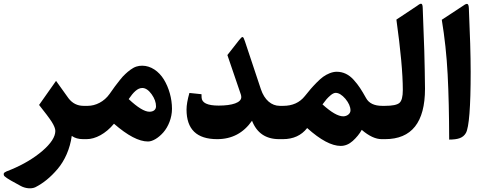

<svg xmlns="http://www.w3.org/2000/svg" viewBox="-45 -753 2616 1039"><path d="M343.3 -17.6C359.4 -5.9 379.9 0 404.8 0H417C425.3 0 429.2 -22.9 429.2 -69.3V-109.4C429.2 -156.7 425.3 -180.2 417 -180.2H407.2C374 -180.2 346.7 -193.8 325.7 -221.2C315.4 -234.9 301.8 -253.9 285.2 -277.8C268.1 -301.8 259.3 -314 258.3 -315.4L166.5 -185.1C198.7 -144.5 221.7 -114.3 234.9 -93.8C248 -72.8 254.4 -56.6 254.4 -44.4C254.4 -12.7 231 23.4 184.6 63.5C137.7 103.5 81.1 137.2 15.1 164.6C12.7 165.5 -6.8 172.9 -9.3 174.3C-13.2 176.3 -23.9 181.6 -24.4 185.1C-24.9 188.5 -26.4 194.8 -20.5 200.7C-14.2 206.5 -2.9 214.4 14.2 224.1L67.4 253.4C91.3 266.6 124 270.5 146 260.3C188.5 238.8 228 207 266.6 161.6C305.2 116.2 334 52.2 343.3 -17.6Z M423.8 0C471.2 0 526.9 -29.3 571.8 -83.5C645.5 -19.5 706.5 12.7 755.9 12.7C780.8 12.7 813 -6.8 839.4 -37.1C865.7 -67.4 885.7 -115.2 885.7 -164.1C885.7 -220.2 869.1 -278.3 841.8 -322.8C814.5 -367.2 771.5 -397.5 724.6 -397.5C713.4 -397.5 702.6 -396 692.4 -392.6C671.4 -385.7 648.9 -367.2 633.3 -352.5C625 -345.2 615.2 -334.5 604 -320.3C592.8 -306.2 583.5 -294.4 577.1 -285.6C570.8 -276.4 561 -263.2 548.3 -245.1C518.6 -202.6 472.2 -180.2 429.7 -180.2H415C397 -180.2 388.2 -156.7 388.2 -109.4V-75.2C388.2 -24.9 397 0 415 0ZM763.7 -148.4C737.3 -148.4 699.7 -171.4 651.4 -216.8C676.8 -253.9 699.2 -276.9 725.1 -276.9C742.2 -276.9 759.3 -265.6 775.4 -243.2C791.5 -220.7 799.3 -198.7 799.3 -177.7C799.3 -158.7 784.7 -148.4 763.7 -148.4Z M1318.8 -99.6C1344.7 -33.2 1393.6 0 1465.8 0H1478C1486.3 0 1490.2 -22.9 1490.2 -69.3V-115.7C1490.2 -158.7 1486.3 -180.2 1478 -180.2H1469.2C1424.3 -180.2 1386.2 -211.9 1366.7 -270.5L1280.3 -529.8C1270.5 -558.6 1268.1 -559.6 1249 -536.1L1185.5 -455.1L1258.3 -241.7C1259.8 -236.8 1260.7 -231.9 1260.7 -227.5C1260.7 -197.8 1212.4 -181.6 1138.2 -181.6C1077.6 -181.6 1046.9 -196.3 1045.9 -225.6L1045.4 -243.2L980 -250C969.7 -213.9 964.4 -184.1 964.4 -160.2C964.4 -53.2 1019.5 0 1130.4 0C1210 0 1272.5 -33.2 1318.8 -99.6Z M1700.2 -188C1709 -199.7 1716.3 -209 1722.2 -216.3C1728 -223.1 1735.8 -230.5 1745.6 -238.8C1755.4 -246.6 1764.2 -250.5 1771.5 -250.5C1788.1 -250.5 1805.7 -239.7 1824.2 -218.3C1842.3 -196.3 1851.6 -175.3 1851.6 -155.3C1851.6 -137.2 1832.5 -123.5 1812.5 -123.5C1784.7 -123.5 1747.6 -145 1700.2 -188ZM1473.1 -180.2C1455.1 -180.2 1446.3 -156.7 1446.3 -109.4V-75.2C1446.3 -24.9 1455.1 0 1473.1 0H1485.8C1542 0 1585.9 -20 1617.2 -60.1C1689 4.4 1749.5 36.6 1798.8 36.6C1821.8 36.6 1843.8 27.8 1863.8 9.8C1883.8 -8.3 1900.4 -28.3 1912.6 -50.3C1951.7 -16.6 1987.8 0 2020.5 0H2032.2C2040.5 0 2044.4 -22.9 2044.4 -69.3V-109.4C2044.4 -156.7 2040.5 -180.2 2032.2 -180.2H2023.4C1980.5 -180.2 1951.2 -194.3 1936 -222.2C1923.8 -244.1 1913.1 -262.2 1903.3 -276.9C1893.6 -291.5 1882.3 -306.2 1869.1 -320.8C1842.8 -350.1 1812 -364.7 1776.9 -364.7C1752 -364.7 1724.1 -352.1 1703.6 -337.4C1693.4 -330.1 1681.6 -319.3 1668.5 -306.2C1655.3 -292.5 1644.5 -281.2 1636.7 -272C1628.4 -262.7 1618.2 -249.5 1605 -233.4C1576.7 -197.8 1537.6 -180.2 1487.8 -180.2Z M2027.3 -180.2C2009.3 -180.2 2000.5 -156.7 2000.5 -109.4V-75.2C2000.5 -24.9 2009.3 0 2027.3 0H2038.6C2182.6 0 2254.9 -90.8 2254.9 -272.9C2254.9 -301.8 2254.4 -336.4 2253.4 -376C2252.4 -415.5 2251.5 -449.7 2251 -478.5C2250 -507.3 2248.5 -547.4 2246.6 -597.7C2244.6 -647.9 2243.2 -684.1 2242.7 -705.1C2242.2 -738.8 2234.9 -738.8 2211.9 -721.2L2100.1 -647C2123 -481.9 2134.8 -355 2134.8 -265.6C2134.8 -230 2128.9 -207 2116.7 -196.3C2104.5 -185.5 2078.1 -180.2 2038.1 -180.2Z M2345.7 -646C2361.3 -551.8 2372.1 -453.1 2377.4 -350.6C2382.8 -248 2385.3 -130.4 2385.7 2.4C2434.1 2 2460.4 -6.3 2476.1 -33.2C2493.2 -63 2502 -173.3 2502 -364.3C2502 -452.6 2498.5 -567.4 2492.2 -708.5C2490.7 -735.4 2483.4 -737.8 2462.4 -722.7Z"/></svg>

Font: Sahel
Style: Bold
Weight: 700
Foundry: Saber Rastikerdar (saber.rastikerdar@gmail.com)
Version: Version 3.4.0